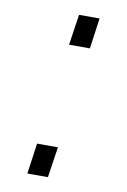

<svg xmlns="http://www.w3.org/2000/svg" viewBox="-67 -574 408 617"><g transform="rotate(10 137.0 -265.5)"><path d="M126 -431 141 -531H208L194 -431ZM66 0 80 -100H148L133 0Z"/></g></svg>

Font: Plus Jakarta Sans Light
Style: Italic
Weight: 300
Italic angle: -8°
Designer: Gumpita Rahayu
Foundry: Tokotype
Version: Version 2.071; ttfautohint (v1.8.4.7-5d5b);gftools[0.9.29]